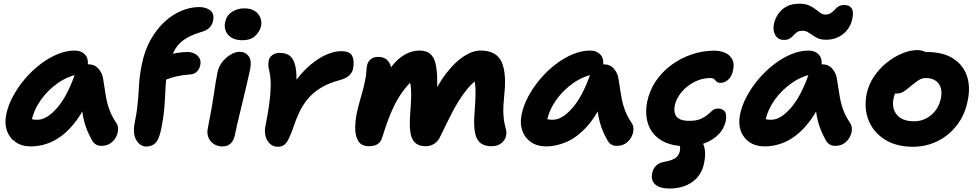

<svg xmlns="http://www.w3.org/2000/svg" viewBox="-20 -799 5411 1061"><path d="M152.4 10Q100.6 10 66.4 -13.5Q32.2 -37 18.4 -76.4Q4.6 -115.8 13.8 -163Q23.6 -214 51.1 -265.5Q78.6 -317 117.5 -362.7Q156.4 -408.4 202.6 -443.8Q248.8 -479.2 297.6 -499.4Q346.4 -519.6 392.6 -519.6Q429.8 -519.6 451 -495.9Q472.2 -472.2 462.8 -428Q460 -412.2 449.1 -403Q438.2 -393.8 423.6 -391Q358 -380.2 301.5 -341Q245 -301.8 206.2 -247.5Q167.4 -193.2 155.2 -134.2Q152.2 -116.6 151.8 -102.1Q151.4 -87.6 155.4 -65.6L107 -168.2Q128 -149.8 145.1 -143.5Q162.2 -137.2 187 -137.2Q238.2 -137.2 295.2 -202.4Q352.2 -267.6 395.4 -393Q404 -417.2 425.1 -430.4Q446.2 -443.6 468.4 -443.6Q503.6 -443.6 524.7 -418.8Q545.8 -394 549.8 -363.2Q557.8 -315.2 563.9 -274.9Q570 -234.6 582.8 -197.3Q595.6 -160 622.4 -119.8Q633 -105.2 632.5 -84Q632 -62.8 621 -41.8Q610 -20.8 589.7 -6.9Q569.4 7 540.4 7Q522.6 7 510.3 -0.5Q498 -8 490.6 -20.4Q476.4 -45 465.4 -69.9Q454.4 -94.8 446.5 -123.6Q438.6 -152.4 433.6 -189.2Q428.6 -226 425.6 -273.6L480.2 -278.2Q446.6 -194 406.2 -138.3Q365.8 -82.6 322.6 -50Q279.4 -17.4 236.1 -3.7Q192.8 10 152.4 10Z M789 10.6Q754.6 10.6 733.3 -24.5Q712 -59.6 725.2 -125.2Q733.6 -166.2 737.7 -199.2Q741.8 -232.2 743.9 -261.6Q746 -291 747.6 -318.9Q749.2 -346.8 752.7 -377.1Q756.2 -407.4 763.8 -443Q778.8 -519.4 811.7 -578.1Q844.6 -636.8 888.2 -677.4Q931.8 -718 981.6 -739Q1031.4 -760 1080.6 -760Q1115.8 -760 1140.5 -742.7Q1165.2 -725.4 1157.6 -685Q1153 -662 1138.2 -647Q1123.4 -632 1100.6 -624.8Q1048.2 -609.4 1015 -590.8Q981.8 -572.2 961 -546Q940.2 -519.8 927.7 -482.6Q915.2 -445.4 904 -391.2Q897.6 -360 895.5 -328.5Q893.4 -297 892 -261.6Q890.6 -226.2 886.3 -184.1Q882 -142 871.4 -89Q859.8 -30.4 840.1 -9.9Q820.4 10.6 789 10.6ZM847.6 -343Q820 -343 801.9 -358.1Q783.8 -373.2 788.4 -397.6Q795.2 -428.2 818.2 -451.8Q841.2 -475.4 875 -486.6Q917.6 -499.8 952.5 -505.7Q987.4 -511.6 1016.8 -511.6Q1036.6 -511.6 1054.3 -503.3Q1072 -495 1081.8 -478.6Q1091.6 -462.2 1086.6 -438.8Q1082.8 -419 1068.8 -404.1Q1054.8 -389.2 1031 -387.6Q986.4 -384.4 955.9 -377.1Q925.4 -369.8 905.5 -362.1Q885.6 -354.4 872 -348.7Q858.4 -343 847.6 -343ZM1209.8 10.2Q1181.8 10.2 1161.1 -3.6Q1140.4 -17.4 1131.5 -40.4Q1122.6 -63.4 1128.2 -89Q1141 -153.8 1148.9 -198.6Q1156.8 -243.4 1161.6 -276.4Q1166.4 -309.4 1171 -338.5Q1175.6 -367.6 1182 -400Q1188 -430.4 1207.9 -455.8Q1227.8 -481.2 1254.1 -497Q1280.4 -512.8 1304.2 -512.8Q1335.8 -512.8 1353.5 -489.4Q1371.2 -466 1363.2 -421Q1359 -401.2 1350.8 -364.7Q1342.6 -328.2 1331.9 -283.4Q1321.2 -238.6 1310.4 -194.2Q1299.6 -149.8 1290.9 -112.3Q1282.2 -74.8 1278 -53Q1272 -23.2 1254.9 -6.5Q1237.8 10.2 1209.8 10.2ZM1319 -576.8Q1267.8 -576.8 1241.7 -605.6Q1215.6 -634.4 1224 -676.2Q1231.4 -712.8 1261.4 -732.8Q1291.4 -752.8 1330.6 -752.8Q1366.4 -752.8 1388.5 -737.8Q1410.6 -722.8 1418.8 -700.9Q1427 -679 1423 -656.8Q1417.6 -628 1392.5 -602.4Q1367.4 -576.8 1319 -576.8Z M1513.6 12Q1490.8 12 1473.4 -3.2Q1456 -18.4 1448.2 -44.3Q1440.4 -70.2 1446.6 -101.4Q1460.4 -170.2 1467.9 -225Q1475.4 -279.8 1475.9 -323.4Q1476.4 -367 1469.6 -400.2Q1463 -425.6 1462.7 -438.2Q1462.4 -450.8 1465.2 -464.6Q1469.2 -484 1486.1 -495.4Q1503 -506.8 1525.2 -506.8Q1555.4 -506.8 1575.4 -494.8Q1595.4 -482.8 1606 -454.7Q1616.6 -426.6 1618.3 -378.7Q1620 -330.8 1612.6 -259.2L1546.4 -237.2Q1577.2 -304.2 1616.6 -356.2Q1656 -408.2 1699.2 -443.8Q1742.4 -479.4 1785.3 -497.8Q1828.2 -516.2 1865 -516.2Q1914.6 -516.2 1927 -488.5Q1939.4 -460.8 1930.8 -418.6Q1927.2 -399 1910.2 -382.5Q1893.2 -366 1859.2 -356.8Q1795.2 -339.8 1752.4 -313.3Q1709.6 -286.8 1681.1 -252.6Q1652.6 -218.4 1633.5 -177.6Q1614.4 -136.8 1599 -89.6Q1584.6 -50 1573.2 -27.9Q1561.8 -5.8 1548.3 3.1Q1534.8 12 1513.6 12Z M2018.6 9Q1979.2 9 1961.7 -16.9Q1944.2 -42.8 1943.1 -84Q1942 -125.2 1951.2 -171.4Q1957.6 -202.2 1966.4 -233.7Q1975.2 -265.2 1984 -296.8Q1992.8 -328.4 1998.2 -358.4Q2003.6 -381.6 2004.3 -401.1Q2005 -420.6 2008.8 -439Q2012.4 -457.6 2028.1 -471.1Q2043.8 -484.6 2068.2 -484.6Q2100.8 -484.6 2117.9 -468.6Q2135 -452.6 2140.3 -429.7Q2145.6 -406.8 2140.8 -385.6L2111.2 -379.6Q2132.6 -420.6 2161.3 -452Q2190 -483.4 2224.9 -501.5Q2259.8 -519.6 2298.6 -519.6Q2336.8 -519.6 2357.6 -501.2Q2378.4 -482.8 2386.5 -448.9Q2394.6 -415 2396 -366.4Q2396.6 -320.4 2395.2 -285.7Q2393.8 -251 2392 -229L2358 -238.6Q2396 -328.6 2443.7 -391.2Q2491.4 -453.8 2541.4 -486.7Q2591.4 -519.6 2636 -519.6Q2723.2 -519.6 2751.7 -457.1Q2780.2 -394.6 2766.2 -270.8Q2760 -208.8 2761.6 -172.5Q2763.2 -136.2 2768.3 -115.3Q2773.4 -94.4 2776.7 -80.1Q2780 -65.8 2776 -47.6Q2772.2 -26 2751.5 -8.5Q2730.8 9 2695.8 9Q2660 9 2637.3 -7Q2614.6 -23 2605.8 -61.6Q2597 -100.2 2601.6 -167.2Q2606 -221.8 2607.2 -256.3Q2608.4 -290.8 2607.2 -312.7Q2606 -334.6 2602.7 -349.8Q2599.4 -365 2593.2 -380.8L2625.4 -367.2Q2582.2 -335.4 2546.8 -287.8Q2511.4 -240.2 2479.7 -179.3Q2448 -118.4 2413.8 -46.2Q2401.6 -19 2380.3 -5Q2359 9 2332.4 9Q2295 9 2274.5 -9.7Q2254 -28.4 2248.1 -66.5Q2242.2 -104.6 2246.2 -161.2Q2250 -208.8 2251.4 -243.8Q2252.8 -278.8 2251.4 -304.3Q2250 -329.8 2244.8 -348.7Q2239.6 -367.6 2230.2 -383L2259.4 -354.4Q2226.6 -323.6 2201.3 -287.5Q2176 -251.4 2156.4 -210.7Q2136.8 -170 2121.4 -127.1Q2106 -84.2 2092.4 -40.4Q2085.4 -15.2 2067.5 -3.1Q2049.6 9 2018.6 9Z M3000.4 10Q2948.6 10 2914.4 -13.5Q2880.2 -37 2866.4 -76.4Q2852.6 -115.8 2861.8 -163Q2871.6 -214 2899.1 -265.5Q2926.6 -317 2965.5 -362.7Q3004.4 -408.4 3050.6 -443.8Q3096.8 -479.2 3145.6 -499.4Q3194.4 -519.6 3240.6 -519.6Q3277.8 -519.6 3299 -495.9Q3320.2 -472.2 3310.8 -428Q3308 -412.2 3297.1 -403Q3286.2 -393.8 3271.6 -391Q3206 -380.2 3149.5 -341Q3093 -301.8 3054.2 -247.5Q3015.4 -193.2 3003.2 -134.2Q3000.2 -116.6 2999.8 -102.1Q2999.4 -87.6 3003.4 -65.6L2955 -168.2Q2976 -149.8 2993.1 -143.5Q3010.2 -137.2 3035 -137.2Q3086.2 -137.2 3143.2 -202.4Q3200.2 -267.6 3243.4 -393Q3252 -417.2 3273.1 -430.4Q3294.2 -443.6 3316.4 -443.6Q3351.6 -443.6 3372.7 -418.8Q3393.8 -394 3397.8 -363.2Q3405.8 -315.2 3411.9 -274.9Q3418 -234.6 3430.8 -197.3Q3443.6 -160 3470.4 -119.8Q3481 -105.2 3480.5 -84Q3480 -62.8 3469 -41.8Q3458 -20.8 3437.7 -6.9Q3417.4 7 3388.4 7Q3370.6 7 3358.3 -0.5Q3346 -8 3338.6 -20.4Q3324.4 -45 3313.4 -69.9Q3302.4 -94.8 3294.5 -123.6Q3286.6 -152.4 3281.6 -189.2Q3276.6 -226 3273.6 -273.6L3328.2 -278.2Q3283 -166.4 3226.9 -103.6Q3170.8 -40.8 3112.2 -15.4Q3053.6 10 3000.4 10Z M3774.6 9Q3687.8 9 3634.6 -23.5Q3581.4 -56 3562.2 -111.9Q3543 -167.8 3556.2 -236Q3569 -298.8 3603.9 -350.4Q3638.8 -402 3690.1 -439.9Q3741.4 -477.8 3802.4 -498.4Q3863.4 -519 3927.4 -519Q3959.4 -519 3985.8 -507.7Q4012.2 -496.4 4025.5 -473Q4038.8 -449.6 4031.6 -413.6Q4024.6 -376.6 4004.2 -358.9Q3983.8 -341.2 3962.8 -341.2Q3947.2 -341.2 3940.1 -347.9Q3933 -354.6 3926.9 -361.2Q3920.8 -367.8 3906.6 -367.8Q3858.6 -367.8 3816 -345.6Q3773.4 -323.4 3744.9 -288.4Q3716.4 -253.4 3708.6 -215Q3704.4 -191 3709.5 -172.1Q3714.6 -153.2 3733.5 -142.2Q3752.4 -131.2 3788.4 -131.2Q3828 -131.2 3851.8 -141.7Q3875.6 -152.2 3890.3 -165.2Q3905 -178.2 3917.3 -188.7Q3929.6 -199.2 3947 -199.2Q3972 -199.2 3984.7 -183.5Q3997.4 -167.8 3990.4 -129.2Q3981.2 -88 3950.8 -56.5Q3920.4 -25 3875.1 -8Q3829.8 9 3774.6 9ZM3678.2 242.8Q3628.2 242.8 3602 221.2Q3575.8 199.6 3583.8 158.4Q3589.2 132.8 3605.4 116.6Q3621.6 100.4 3653.8 94.6Q3694.2 87.4 3712.8 74Q3731.4 60.6 3736.8 36.2Q3740 19.6 3737.6 11.2Q3735.2 2.8 3731.3 -2.1Q3727.4 -7 3724.8 -12.6Q3722.2 -18.2 3724.2 -29Q3725.2 -40 3738.4 -49.7Q3751.6 -59.4 3775.8 -59.4Q3833.2 -59.4 3859.7 -15.7Q3886.2 28 3870.6 103.6Q3857.8 168.4 3806.9 205.6Q3756 242.8 3678.2 242.8Z M4207.4 10Q4155.6 10 4121.4 -13.5Q4087.2 -37 4073.4 -76.4Q4059.6 -115.8 4068.8 -163Q4078.6 -214 4106.1 -265.5Q4133.6 -317 4172.5 -362.7Q4211.4 -408.4 4257.6 -443.8Q4303.8 -479.2 4352.6 -499.4Q4401.4 -519.6 4447.6 -519.6Q4484.8 -519.6 4506 -495.9Q4527.2 -472.2 4517.8 -428Q4515 -412.2 4504.1 -403Q4493.2 -393.8 4478.6 -391Q4413 -380.2 4356.5 -341Q4300 -301.8 4261.2 -247.5Q4222.4 -193.2 4210.2 -134.2Q4207.2 -116.6 4206.8 -102.1Q4206.4 -87.6 4210.4 -65.6L4162 -168.2Q4183 -149.8 4200.1 -143.5Q4217.2 -137.2 4242 -137.2Q4293.2 -137.2 4350.2 -202.4Q4407.2 -267.6 4450.4 -393Q4459 -417.2 4480.1 -430.4Q4501.2 -443.6 4523.4 -443.6Q4558.6 -443.6 4579.7 -418.8Q4600.8 -394 4604.8 -363.2Q4612.8 -315.2 4618.9 -274.9Q4625 -234.6 4637.8 -197.3Q4650.6 -160 4677.4 -119.8Q4688 -105.2 4687.5 -84Q4687 -62.8 4676 -41.8Q4665 -20.8 4644.7 -6.9Q4624.4 7 4595.4 7Q4577.6 7 4565.3 -0.5Q4553 -8 4545.6 -20.4Q4531.4 -45 4520.4 -69.9Q4509.4 -94.8 4501.5 -123.6Q4493.6 -152.4 4488.6 -189.2Q4483.6 -226 4480.6 -273.6L4535.2 -278.2Q4501.6 -194 4461.2 -138.3Q4420.8 -82.6 4377.6 -50Q4334.4 -17.4 4291.1 -3.7Q4247.8 10 4207.4 10ZM4312 -578.4Q4279.2 -578.4 4264.5 -604.5Q4249.8 -630.6 4256.2 -664.6Q4262 -693 4278.8 -719.5Q4295.6 -746 4325 -762.3Q4354.4 -778.6 4396.4 -778.6Q4428.6 -778.6 4449.7 -769.4Q4470.8 -760.2 4485.9 -748.5Q4501 -736.8 4513.6 -727.6Q4526.2 -718.4 4541.4 -718.4Q4555.8 -718.4 4565.8 -723.7Q4575.8 -729 4584.2 -737Q4592.6 -745 4600.6 -753Q4608.6 -761 4619.1 -766.3Q4629.6 -771.6 4644.4 -771.6Q4673.6 -771.6 4686 -753.3Q4698.4 -735 4690.2 -696Q4679.8 -643.8 4639.9 -611.6Q4600 -579.4 4544.6 -579.4Q4518.4 -579.4 4501.3 -586.9Q4484.2 -594.4 4470.6 -604.2Q4457 -614 4444.1 -621.5Q4431.2 -629 4414.4 -629Q4395.8 -629 4384.7 -621.4Q4373.6 -613.8 4364.8 -603.7Q4356 -593.6 4344.3 -586Q4332.6 -578.4 4312 -578.4Z M5025.2 12Q4932.8 12 4869.8 -27.7Q4806.8 -67.4 4780.1 -133.5Q4753.4 -199.6 4769.2 -280Q4779.6 -330.8 4808.9 -374.8Q4838.2 -418.8 4879.1 -451.9Q4920 -485 4964.7 -503.6Q5009.4 -522.2 5049.6 -522.2Q5067.2 -522.2 5083.4 -516.6Q5099.6 -511 5109.3 -499.3Q5119 -487.6 5115.4 -467.6Q5107.4 -432.4 5087.4 -405.1Q5067.4 -377.8 5019.6 -362.6Q4995.6 -354.6 4974.1 -338.6Q4952.6 -322.6 4937.6 -301.7Q4922.6 -280.8 4918 -255.8Q4906.4 -198.8 4936.9 -163.8Q4967.4 -128.8 5030.6 -128.8Q5084.8 -128.8 5126.4 -163.9Q5168 -199 5179.6 -256.8Q5189.4 -307.4 5166.5 -337.5Q5143.6 -367.6 5097 -367.6Q5073.4 -367.6 5055.7 -355.6Q5038 -343.6 5013.8 -323.6Q4996.4 -309.2 4984 -299.9Q4971.6 -290.6 4960.1 -286.3Q4948.6 -282 4933.2 -282Q4915.4 -282 4900.4 -299.8Q4885.4 -317.6 4893.2 -356.6Q4898.8 -385.4 4920.5 -413.2Q4942.2 -441 4972.6 -463Q5003 -485 5036.7 -498.3Q5070.4 -511.6 5101 -511.6Q5190.2 -511.6 5245.7 -476.6Q5301.2 -441.6 5322.5 -381.2Q5343.8 -320.8 5327.8 -244Q5313 -166 5268.9 -108.4Q5224.8 -50.8 5161.7 -19.4Q5098.6 12 5025.2 12Z"/></svg>

Font: Shantell Sans Light
Style: Italic
Weight: 300
Italic angle: -11°
Designer: Stephen Nixon, Anya Danilova, Shantell Martin
Foundry: Arrow Type
Version: Version 1.008;[ac192a2d6]